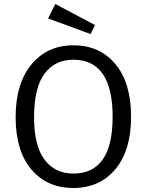

<svg xmlns="http://www.w3.org/2000/svg" viewBox="-20 -926 732 958"><path d="M256 -906 454 -801 432 -756 220 -834ZM346 -700Q477 -700 555.5 -606.5Q634 -513 634 -343Q634 -175 555.5 -81.5Q477 12 346 12Q215 12 136.5 -80.5Q58 -173 58 -342Q58 -509 137 -604.5Q216 -700 346 -700ZM346 -628Q254 -628 202 -558Q150 -488 150 -342Q150 -198 202.5 -129Q255 -60 346 -60Q542 -60 542 -343Q542 -628 346 -628Z"/></svg>

Font: FiraGO Book
Style: Regular
Weight: 350
Designer: bBox Type
Foundry: bBox Type GmbH
Version: Version 1.001;PS 001.001;hotconv 1.0.88;makeotf.lib2.5.64775